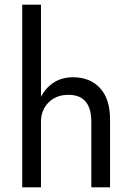

<svg xmlns="http://www.w3.org/2000/svg" viewBox="-20 -800 565 820"><path d="M370 -280Q370 -395 272 -395Q220 -395 187.5 -362.5Q155 -330 155 -280V0H75V-780H155V-387Q201 -470 292 -470Q365 -470 407.5 -423.5Q450 -377 450 -290V0H370Z"/></svg>

Font: renner_400book
Style: Book
Weight: 400
Version: Version 003.000 ; ttfautohint (v0.97) -l 8 -r 50 -G 200 -x 1